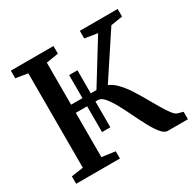

<svg xmlns="http://www.w3.org/2000/svg" viewBox="-160 -918 1109 1092"><g transform="rotate(-30 394.0 -371.5)"><path d="M40 0V-49L118.5 -60V-680L40 -693V-743H320V-693L240 -680V-404H314.5V-555.5H369V-404H406.5L576.5 -679.5L493 -693V-743H741.5V-693L664.5 -681L476.5 -396Q504.5 -384.5 531 -357.2Q557.5 -330 581 -294Q604.5 -257.5 626.8 -218.5Q649 -179.5 669.2 -144.8Q689.5 -110 706.8 -87Q724 -64 737 -59.5L774 -49V0H641.5Q621 0 599.8 -25.5Q578.5 -51 557 -90.8Q535.5 -130.5 514 -175.2Q492.5 -220 471 -259.8Q449.5 -299.5 428.2 -325Q407 -350.5 385.5 -350.5H369V-181H314.5V-350.5H240V-59.5L327.5 -47.5V0Z"/></g></svg>

Font: Merriweather 36pt SemiBold
Style: Regular
Weight: 600
Version: Version 2.100